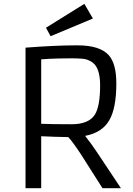

<svg xmlns="http://www.w3.org/2000/svg" viewBox="-20 -997 707 1017"><path d="M115.2 -744.6Q273.9 -756.8 381.8 -756.8H391.6Q509.3 -756.8 556.6 -704.1Q596.2 -658.7 596.2 -555.7Q596.2 -423.8 558.6 -359.4Q520 -293.9 430.7 -277.3Q447.3 -256.8 463.4 -234.4L492.2 -192.9L620.6 0H522.9L410.6 -176.8Q363.8 -248 341.3 -271H335.9Q301.3 -271.5 269 -272.5L198.2 -275.4V0H115.2ZM198.2 -341.3Q249.5 -338.9 359.4 -338.9Q449.7 -338.9 482.4 -389.6Q510.3 -434.1 510.3 -544.9Q510.3 -638.2 468.8 -667Q444.3 -684.1 415.3 -686Q386.2 -688 364.5 -688Q342.8 -688 322.5 -687.7Q302.2 -687.5 282.2 -687Q262.2 -686.5 241.7 -685.5L198.2 -682.6ZM223.6 -850.1 426.8 -976.6 472.2 -898.9 248 -805.2Z"/></svg>

Font: Armata
Style: Regular
Weight: 400
Designer: Viktoriya Grabowska
Foundry: Viktoriya Grabowska
Version: Version 1.002